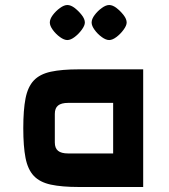

<svg xmlns="http://www.w3.org/2000/svg" viewBox="-20 -747 677 767"><path d="M295 0Q227 0 183 -9.5Q139 -19 115 -44.5Q91 -70 82 -116Q73 -162 73 -235Q73 -308 82 -354Q91 -400 115 -425.5Q139 -451 183 -460.5Q227 -470 295 -470H552V0ZM252 -134H432V-336H252Q225 -336 212 -325.5Q199 -315 199 -292V-178Q199 -155 212 -144.5Q225 -134 252 -134ZM249 -587Q236 -587 219.5 -599Q203 -611 191 -627.5Q179 -644 179 -657Q179 -671 191 -687Q203 -703 219.5 -715Q236 -727 249 -727Q263 -727 278.5 -715Q294 -703 306.5 -687Q319 -671 319 -657Q319 -645 306.5 -628Q294 -611 278 -599Q262 -587 249 -587ZM416 -587Q403 -587 386.5 -599Q370 -611 358 -627.5Q346 -644 346 -657Q346 -671 358 -687Q370 -703 386.5 -715Q403 -727 416 -727Q430 -727 445.5 -715Q461 -703 473.5 -687Q486 -671 486 -657Q486 -645 473.5 -628Q461 -611 445 -599Q429 -587 416 -587Z"/></svg>

Font: Changa ExtraLight SemiBold
Style: Regular
Weight: 600
Version: Version 3.002; ttfautohint (v1.8.2)